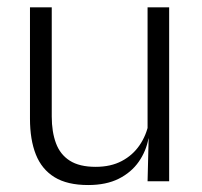

<svg xmlns="http://www.w3.org/2000/svg" viewBox="-20 -508 565 538"><path d="M125 -487.5V-181.5Q125 -138.5 136.8 -106.8Q148.5 -75 175.5 -57.8Q202.5 -40.5 248 -40.5Q290.5 -40.5 321.2 -56.8Q352 -73 371.2 -101.2Q390.5 -129.5 397 -164.5L409.5 -120H396Q389.5 -84.5 368.8 -54.8Q348 -25 312.8 -7.2Q277.5 10.5 227 10.5Q168.5 10.5 132.8 -11.5Q97 -33.5 80.5 -75Q64 -116.5 64 -175.5V-487.5ZM454 -487.5V0H393.5L396.5 -120.5L393.5 -123.5V-487.5Z"/></svg>

Font: Anek Gurmukhi Medium Light
Style: Regular
Weight: 300
Version: Version 1.003